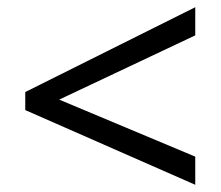

<svg xmlns="http://www.w3.org/2000/svg" viewBox="-20 -628 612 532"><path d="M521 -116 50 -323V-373L521 -608V-530L144 -352L521 -194Z"/></svg>

Font: Noto Sans Tai Tham
Style: Regular
Weight: 400
Designer: Monotype Design Team 2013. Revised by David WIlliams 2020
Foundry: Monotype Imaging Inc.
Version: Version 2.002